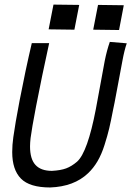

<svg xmlns="http://www.w3.org/2000/svg" viewBox="-20 -827 582 852"><path d="M217.3 -806.6 331.5 -805.2 310.1 -695.3 195.8 -696.8ZM415 -805.2 529.3 -803.7 508.3 -693.8 393.6 -695.3ZM467.3 -641.1 542.5 -634.8Q532.2 -605.5 523.4 -558.1Q517.1 -524.4 505.4 -461.9Q493.7 -399.4 488.3 -371.1L482.4 -342.8Q472.2 -289.6 464.6 -257.3Q457 -225.1 443.8 -183.6Q430.7 -142.1 412.6 -111.3Q394.5 -80.6 370.6 -58.1Q308.6 1 202.6 4.9Q111.8 4.9 73 -34.4Q34.2 -73.7 34.2 -152.3Q34.2 -184.1 39.1 -218.3Q46.9 -275.4 66.9 -380.4Q92.3 -512.7 121.1 -635.7H198.2Q165 -484.4 140.1 -355.5Q120.6 -253.9 115.7 -214.4Q113.3 -192.4 113.3 -177.2Q113.3 -121.1 137.5 -95Q161.6 -68.8 210.4 -68.8Q249 -70.8 273.4 -79.8Q297.9 -88.9 322.3 -109.9Q368.7 -151.9 405.3 -342.8Q410.6 -370.6 423.6 -441.9Q436.5 -513.2 444.8 -557.1Q454.1 -603.5 467.3 -641.1Z"/></svg>

Font: Fantasque Sans Mono
Style: Italic
Weight: 400
Italic angle: -11°
Monospace: yes
Designer: Jany Belluz
Version: Version 1.8.0 ; ttfautohint (v1.8.2)